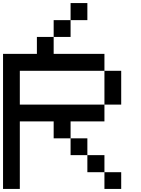

<svg xmlns="http://www.w3.org/2000/svg" viewBox="-20 -1243 929 1263"><path d="M667 0Q667 -27.3 667 -110.4Q694.3 -110.4 777.3 -110.4Q777.3 -83 777.3 0Q750 0 667 0ZM554.7 -110.4Q554.7 -138.7 554.7 -222.7Q583 -222.7 667 -222.7Q667 -194.3 667 -110.4Q638.7 -110.4 554.7 -110.4ZM444.3 -222.7Q444.3 -250 444.3 -333Q471.7 -333 554.7 -333Q554.7 -305.7 554.7 -222.7Q527.3 -222.7 444.3 -222.7ZM667 -554.7Q667 -610.4 667 -777.3Q694.3 -777.3 777.3 -777.3Q777.3 -721.7 777.3 -554.7Q750 -554.7 667 -554.7ZM0 0Q0 -222.7 0 -888.7Q55.7 -888.7 222.7 -888.7Q222.7 -917 222.7 -1000Q250 -1000 333 -1000Q333 -972.7 333 -888.7Q416 -888.7 667 -888.7Q667 -861.3 667 -777.3Q527.3 -777.3 110.4 -777.3Q110.4 -721.7 110.4 -554.7Q250 -554.7 667 -554.7Q667 -527.3 667 -444.3Q611.3 -444.3 444.3 -444.3Q444.3 -417 444.3 -333Q417 -333 333 -333Q333 -360.4 333 -444.3Q277.3 -444.3 110.4 -444.3Q110.4 -333 110.4 0Q83 0 0 0ZM333 -1000Q333 -1027.3 333 -1110.4Q360.4 -1110.4 444.3 -1110.4Q444.3 -1083 444.3 -1000Q417 -1000 333 -1000ZM444.3 -1110.4Q444.3 -1138.7 444.3 -1222.7Q471.7 -1222.7 554.7 -1222.7Q554.7 -1194.3 554.7 -1110.4Q527.3 -1110.4 444.3 -1110.4Z"/></svg>

Font: Ingsat TST_CRD
Style: Regular
Weight: 300
Designer: Tofik Waleny
Version: 1.0